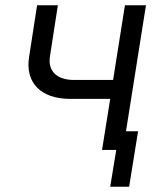

<svg xmlns="http://www.w3.org/2000/svg" viewBox="-20 -570 640 730"><path d="M368 0H422L399 140H471L505 -71H459L535 -550H455L410 -266H261C196 -266 161 -300 170 -356L200 -550H121L91 -356C74 -256 135 -194 247 -194H399Z"/></svg>

Font: JetBrains Mono Light
Style: Italic
Weight: 336
Italic angle: -9°
Monospace: yes
Designer: Philipp Nurullin, Konstantin Bulenkov
Foundry: JetBrains
Version: Version 2.305